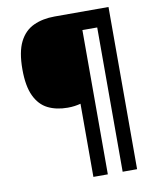

<svg xmlns="http://www.w3.org/2000/svg" viewBox="-95 -833 845 1034"><g transform="rotate(-10 327.5 -316.5)"><path d="M570 127H491V-662H410V127H331V-273Q316 -269 298.5 -266.5Q281 -264 260 -264Q198 -264 152 -287Q106 -310 80.5 -364Q55 -418 55 -509Q55 -605 82.5 -659.5Q110 -714 160 -737Q210 -760 275 -760H570Z"/></g></svg>

Font: Noto Sans Gujarati
Style: Regular
Weight: 400
Designer: Jelle Bosma - Monotype Design Team, Universal Thirst
Foundry: Monotype Imaging Inc.
Version: Version 2.102